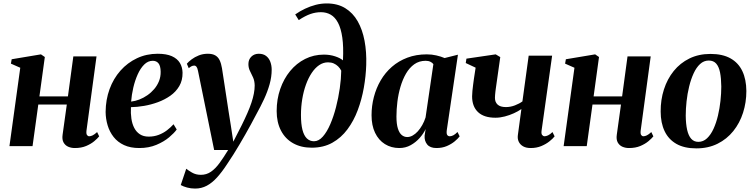

<svg xmlns="http://www.w3.org/2000/svg" viewBox="-20 -851 4391 1118"><path d="M483.5 -90Q481.5 -71.5 486.8 -64.5Q492 -57.5 499.5 -57.5Q508.5 -57.5 519.5 -62.8Q530.5 -68 545.5 -82L557.5 -57Q548 -45 529 -29Q510 -13 481.8 -1Q453.5 11 415.5 11Q395 11 377.5 3.5Q360 -4 350.2 -21.2Q340.5 -38.5 344.5 -66.5L369 -242.5H203L169.5 0H35L98 -456.5L43.5 -480.5L48 -506L218.5 -534.5L241 -519L209.5 -289.5H375.5L407 -522.5H542Z M1009 -97Q994.5 -76.5 964.5 -51.2Q934.5 -26 890.5 -7.5Q846.5 11 791 11Q739.5 11 702.2 -6.2Q665 -23.5 641.5 -53.5Q618 -83.5 606.8 -121Q595.5 -158.5 595 -199Q595.5 -270.5 618 -332Q640.5 -393.5 681.5 -439.8Q722.5 -486 777.8 -512Q833 -538 898.5 -538Q949 -538 980.8 -523.8Q1012.5 -509.5 1027.5 -484.5Q1042.5 -459.5 1043 -427.5Q1043.5 -383 1024 -349.8Q1004.5 -316.5 971.8 -293.5Q939 -270.5 899.5 -256Q860 -241.5 819 -234.5Q778 -227.5 742.5 -227Q740.5 -191.5 745 -160.5Q749.5 -129.5 761.8 -106Q774 -82.5 794.8 -69Q815.5 -55.5 846 -55.5Q877.5 -55.5 904.2 -65.8Q931 -76 952.5 -92.5Q974 -109 990.5 -127.5ZM869.5 -497Q841.5 -497 819.5 -475Q797.5 -453 781.8 -417.8Q766 -382.5 756.2 -340.8Q746.5 -299 743.5 -259.5Q767 -262 791.5 -271.5Q816 -281 838.2 -296.5Q860.5 -312 878 -332.5Q895.5 -353 905.8 -378.5Q916 -404 915.5 -433.5Q915 -467 903 -482Q891 -497 869.5 -497Z M1133 -438Q1129.5 -455.5 1124.2 -462.2Q1119 -469 1111 -469Q1102.5 -469 1095.2 -465.2Q1088 -461.5 1079 -454L1068 -480Q1078 -492 1096 -505.5Q1114 -519 1138 -528.5Q1162 -538 1190.5 -538Q1217.5 -538 1234 -528.2Q1250.5 -518.5 1259.2 -499.8Q1268 -481 1272.5 -454Q1278 -419.5 1284.2 -378.2Q1290.5 -337 1297.2 -293Q1304 -249 1310.5 -205.8Q1317 -162.5 1323.5 -124L1338.5 -26L1388 -123Q1406.5 -160.5 1420.5 -192.5Q1434.5 -224.5 1444 -252.8Q1453.5 -281 1458.2 -306Q1463 -331 1463 -353.5Q1462.5 -380.5 1453.5 -400.2Q1444.5 -420 1435.5 -437.8Q1426.5 -455.5 1426.5 -478Q1426.5 -504.5 1443.5 -521.2Q1460.5 -538 1487 -538Q1513 -538 1529.8 -525Q1546.5 -512 1554.2 -490.8Q1562 -469.5 1562 -445.5Q1562 -403.5 1550 -360.8Q1538 -318 1517.8 -274.2Q1497.5 -230.5 1472 -184.5Q1457 -155.5 1440.8 -126Q1424.5 -96.5 1408 -67.2Q1391.5 -38 1374.2 -9Q1357 20 1339 48.8Q1321 77.5 1301.5 106Q1272.5 150.5 1243.8 182.2Q1215 214 1184 230.5Q1153 247 1116.5 247Q1091.5 247 1069.5 241Q1047.5 235 1032.5 226.5L1064.5 131.5Q1075 140.5 1097.8 153.8Q1120.5 167 1149.5 167Q1182.5 167 1208.5 149Q1234.5 131 1258.2 98.5Q1282 66 1308.5 22.5H1227Z M1795 9Q1733 9 1687 -16.8Q1641 -42.5 1616 -90.8Q1591 -139 1591 -204.5Q1591 -273 1611.8 -332.8Q1632.5 -392.5 1669.5 -437.5Q1706.5 -482.5 1756.8 -507.8Q1807 -533 1866 -533Q1901 -533 1931.2 -523Q1961.5 -513 1977 -499.5Q1981 -578.5 1973.2 -632.2Q1965.5 -686 1948.2 -718.5Q1931 -751 1905.8 -765.5Q1880.5 -780 1849 -780Q1818 -780 1787.8 -769.5Q1757.5 -759 1719.5 -734L1699 -767Q1726 -786 1756.2 -800.2Q1786.5 -814.5 1818.2 -822.8Q1850 -831 1882.5 -831Q1945.5 -831 1990.2 -803.5Q2035 -776 2062.8 -727.2Q2090.5 -678.5 2102.8 -613.2Q2115 -548 2112.5 -472.5Q2110.5 -408 2098.5 -340Q2086.5 -272 2063.2 -209.8Q2040 -147.5 2003.2 -98Q1966.5 -48.5 1915 -19.8Q1863.5 9 1795 9ZM1808.5 -28.5Q1836 -28.5 1860 -55.8Q1884 -83 1903.2 -127.8Q1922.5 -172.5 1936.5 -226.8Q1950.5 -281 1958.5 -336.8Q1966.5 -392.5 1967 -439.5Q1960 -453.5 1948.8 -464.5Q1937.5 -475.5 1923 -481.8Q1908.5 -488 1890 -488Q1862.5 -488 1838.5 -471.8Q1814.5 -455.5 1795 -426.2Q1775.5 -397 1761.5 -358.2Q1747.5 -319.5 1740 -274.2Q1732.5 -229 1732.5 -181.5Q1732.5 -128.5 1741.2 -94.8Q1750 -61 1767 -44.8Q1784 -28.5 1808.5 -28.5Z M2581.5 -92.5Q2579 -72.5 2584.2 -65Q2589.5 -57.5 2599 -57.5Q2608.5 -57.5 2619.8 -63.2Q2631 -69 2644 -82.5L2656.5 -57Q2647 -44 2627.8 -28Q2608.5 -12 2581.8 -0.5Q2555 11 2521 11Q2484.5 11 2467.5 -9.8Q2450.5 -30.5 2452.5 -61.5L2458.5 -99.5Q2446 -73 2423.8 -47.8Q2401.5 -22.5 2371.5 -5.8Q2341.5 11 2305 11Q2258 11 2221.2 -12Q2184.5 -35 2164 -77.8Q2143.5 -120.5 2143.5 -180Q2143.5 -234 2157 -286Q2170.5 -338 2196.8 -383Q2223 -428 2262 -462Q2301 -496 2352 -515.2Q2403 -534.5 2465.5 -534.5Q2494.5 -534.5 2521.2 -528.2Q2548 -522 2569 -513L2646.5 -532.5ZM2503.5 -477.5Q2498 -485.5 2486.5 -491.2Q2475 -497 2458.5 -497Q2420.5 -497 2392.2 -476.8Q2364 -456.5 2344.2 -422.5Q2324.5 -388.5 2312 -346Q2299.5 -303.5 2294 -258.8Q2288.5 -214 2288.5 -172.5Q2288.5 -129 2296.8 -102.8Q2305 -76.5 2319.2 -64.8Q2333.5 -53 2351.5 -53Q2367 -53 2382.8 -61.8Q2398.5 -70.5 2412.8 -86.2Q2427 -102 2438.8 -122.8Q2450.5 -143.5 2458 -167Z M2893 -518.5 2867 -335Q2866 -328.5 2864.8 -318Q2863.5 -307.5 2862.8 -297.8Q2862 -288 2862 -281Q2862 -256.5 2877.5 -242Q2893 -227.5 2926 -227.5Q2952.5 -227.5 2978.5 -237.5Q3004.5 -247.5 3022 -260.5L3058.5 -527H3195L3133.5 -90Q3131 -72 3137 -64.8Q3143 -57.5 3151 -57.5Q3159.5 -57.5 3171.2 -62.8Q3183 -68 3197 -82L3209.5 -57Q3199 -43.5 3179.2 -27.8Q3159.5 -12 3132 -0.5Q3104.5 11 3070 11Q3043.5 11 3026 1Q3008.5 -9 3000.5 -26Q2992.5 -43 2995.5 -64.5L3016 -216Q2997.5 -203 2972.2 -191.5Q2947 -180 2919.2 -172.8Q2891.5 -165.5 2865 -165.5Q2798 -165.5 2763.5 -198.2Q2729 -231 2729 -290Q2729 -303.5 2730.8 -321.5Q2732.5 -339.5 2735 -358Q2737.5 -376.5 2739.5 -391.5L2749.5 -457L2692 -484L2696 -509.5L2866.5 -534.5Z M3710.5 -90Q3708.5 -71.5 3713.8 -64.5Q3719 -57.5 3726.5 -57.5Q3735.5 -57.5 3746.5 -62.8Q3757.5 -68 3772.5 -82L3784.5 -57Q3775 -45 3756 -29Q3737 -13 3708.8 -1Q3680.5 11 3642.5 11Q3622 11 3604.5 3.5Q3587 -4 3577.2 -21.2Q3567.5 -38.5 3571.5 -66.5L3596 -242.5H3430L3396.5 0H3262L3325 -456.5L3270.5 -480.5L3275 -506L3445.5 -534.5L3468 -519L3436.5 -289.5H3602.5L3634 -522.5H3769Z M4117 -537Q4187.5 -537 4233.5 -511.2Q4279.5 -485.5 4302.5 -437.2Q4325.5 -389 4326 -321Q4326 -255 4306.8 -194.8Q4287.5 -134.5 4250 -87.8Q4212.5 -41 4158.2 -14Q4104 13 4034.5 13Q3965 13 3919 -13Q3873 -39 3850 -87.2Q3827 -135.5 3827 -201.5Q3826.5 -269.5 3846 -330.2Q3865.5 -391 3903 -437.5Q3940.5 -484 3994.5 -510.5Q4048.5 -537 4117 -537ZM4107 -498.5Q4078.5 -498.5 4056.5 -478.2Q4034.5 -458 4018.8 -423.5Q4003 -389 3992.8 -347Q3982.5 -305 3977.8 -261Q3973 -217 3973 -177.5Q3973.5 -129 3981.2 -94.8Q3989 -60.5 4005 -42.8Q4021 -25 4046.5 -25Q4075 -25 4097 -45.8Q4119 -66.5 4134.8 -101Q4150.5 -135.5 4160.5 -177.5Q4170.5 -219.5 4175.2 -263.5Q4180 -307.5 4180 -347Q4179.5 -395 4172.8 -429Q4166 -463 4150.2 -480.8Q4134.5 -498.5 4107 -498.5Z"/></svg>

Font: Merriweather 96pt
Style: Bold Italic
Weight: 700
Italic angle: -7.8°
Version: Version 2.101